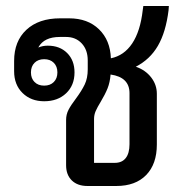

<svg xmlns="http://www.w3.org/2000/svg" viewBox="-20 -619 617 639"><path d="M432 -397Q464 -386 483 -361.5Q502 -337 502 -307V-138Q502 -73 466.5 -36.5Q431 0 367 0H271Q238 0 219 -18.5Q200 -37 200 -69V-220Q200 -238 208 -253.5Q216 -269 232 -290Q252 -317 262 -338Q272 -359 272 -388V-418Q272 -453 252 -474.5Q232 -496 200 -496H179Q127 -496 108 -462V-461Q122 -467 139 -467Q179 -467 203.5 -442.5Q228 -418 228 -378Q228 -335 200 -308.5Q172 -282 127 -282Q83 -282 55 -309.5Q27 -337 27 -382V-416Q27 -482 68 -520Q109 -558 180 -558H210Q272 -558 309.5 -521.5Q347 -485 349 -425Q393 -434 420 -474.5Q447 -515 455 -585L457 -599H542L541 -585Q532 -512 505.5 -466.5Q479 -421 432 -397ZM83 -378Q83 -358 95 -346Q107 -334 127 -334Q147 -334 159 -346Q171 -358 171 -378Q171 -398 159 -410Q147 -422 127 -422Q107 -422 95 -410Q83 -398 83 -378ZM411 -309Q411 -362 348 -371Q346 -345 338 -325Q330 -305 315 -280Q304 -262 298.5 -249.5Q293 -237 293 -223V-77H362Q386 -77 398.5 -93Q411 -109 411 -139Z"/></svg>

Font: Bai Jamjuree Medium
Style: Regular
Weight: 500
Version: Version 1.000; ttfautohint (v1.6)